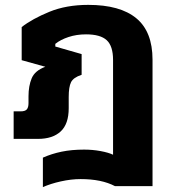

<svg xmlns="http://www.w3.org/2000/svg" viewBox="-20 -570 700 788"><path d="M156 198V77Q192 61 233 52.5Q274 44 325 44Q360 44 392.5 50Q425 56 444 65V-324Q444 -381 418 -405Q392 -429 333 -429Q294 -429 261 -418Q228 -407 207 -390V-379L315 -348V-263Q281 -252 271.5 -232.5Q262 -213 262 -172V-126Q262 -61 229 -30.5Q196 0 136 0H36V-113H65Q83 -113 90 -121Q97 -129 97 -147V-175Q97 -217 110 -248.5Q123 -280 166 -296L69 -323V-459Q113 -493 182.5 -521.5Q252 -550 342 -550Q473 -550 539.5 -495Q606 -440 606 -325V194H452Q397 165 311 165Q272 165 229.5 174.5Q187 184 156 198Z"/></svg>

Font: Kanit SemiBold
Style: Regular
Weight: 600
Designer: Katatrad Team
Foundry: CadsonDemak
Version: Version 2.000; ttfautohint (v1.8.3)